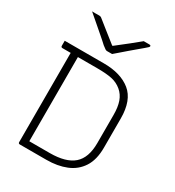

<svg xmlns="http://www.w3.org/2000/svg" viewBox="-220 -1071 1090 1197"><g transform="rotate(30 325.0 -472.0)"><path d="M575 -245Q575 -158 540 -104Q505 -50 443.5 -25Q382 0 302 0H111Q100 0 100 -11V-653H41Q30 -653 30 -664V-700H312Q434 -700 504.5 -643Q575 -586 575 -455ZM152 -47H299Q415 -47 470 -95Q525 -143 525 -249V-451Q525 -508 511.5 -546.5Q498 -585 468 -610Q437 -636 397 -644.5Q357 -653 291 -653H152ZM327 -776H291Q284 -776 278 -780Q272 -784 255 -797Q247 -805 227.5 -822Q208 -839 183 -860.5Q158 -882 132.5 -904Q107 -926 86 -944Q98 -943 108.5 -943.5Q119 -944 131 -944Q142 -944 147 -942.5Q152 -941 160 -934Q175 -922 212 -892.5Q249 -863 301 -822H305Q357 -862 393.5 -891.5Q430 -921 458 -944H497Q509 -944 509 -937Q509 -933 505 -928.5Q501 -924 484 -910Q471 -899 449.5 -881Q428 -863 404 -842.5Q380 -822 359.5 -804Q339 -786 327 -776Z"/></g></svg>

Font: Recursive Sn Lnr St Lt
Style: Regular
Weight: 300
Version: Version 1.079;hotconv 1.0.112;makeotfexe 2.5.65598; ttfautoh